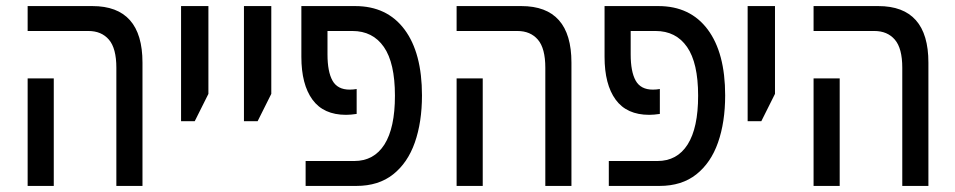

<svg xmlns="http://www.w3.org/2000/svg" viewBox="-20 -612 3142 632"><path d="M363 0V-389Q363 -453 338.5 -481.5Q314 -510 271 -510H71V-592H284Q449 -592 449 -406V0ZM71 0V-354H157V0Z M576 -213V-592H666V-303L621 -213Z M783 -213V-592H873V-303L828 -213Z M986 0V-82H1146Q1211 -82 1245.5 -136.5Q1280 -191 1280 -297Q1280 -405 1243.5 -457.5Q1207 -510 1140 -510H1058V-433Q1058 -376 1074.5 -346.5Q1091 -317 1131 -317Q1137 -317 1142.5 -317.5Q1148 -318 1154 -319V-237Q1134 -234 1119 -234Q1045 -234 1008.5 -284Q972 -334 972 -425V-592H1149Q1254 -592 1311.5 -515Q1369 -438 1369 -298Q1369 -210 1345.5 -143Q1322 -76 1274 -38Q1226 0 1153 0Z M1775 0V-389Q1775 -453 1750.5 -481.5Q1726 -510 1683 -510H1483V-592H1696Q1861 -592 1861 -406V0ZM1483 0V-354H1569V0Z M1984 0V-82H2144Q2209 -82 2243.5 -136.5Q2278 -191 2278 -297Q2278 -405 2241.5 -457.5Q2205 -510 2138 -510H2056V-433Q2056 -376 2072.5 -346.5Q2089 -317 2129 -317Q2135 -317 2140.5 -317.5Q2146 -318 2152 -319V-237Q2132 -234 2117 -234Q2043 -234 2006.5 -284Q1970 -334 1970 -425V-592H2147Q2252 -592 2309.5 -515Q2367 -438 2367 -298Q2367 -210 2343.5 -143Q2320 -76 2272 -38Q2224 0 2151 0Z M2441 -213V-592H2531V-303L2486 -213Z M2950 0V-389Q2950 -453 2925.5 -481.5Q2901 -510 2858 -510H2658V-592H2871Q3036 -592 3036 -406V0ZM2658 0V-354H2744V0Z"/></svg>

Font: Noto Sans Hebrew Condensed
Style: Regular
Weight: 400
Width: 3
Designer: Monotype Design Team
Foundry: Monotype Imaging Inc.
Version: Version 2.004; ttfautohint (v1.8.4.7-5d5b)